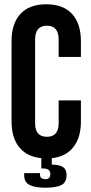

<svg xmlns="http://www.w3.org/2000/svg" viewBox="-20 -730 423 897"><path d="M254 -464V-545Q254 -610 199 -610Q144 -610 144 -545V-154Q144 -91 199 -91Q254 -91 254 -154V-261H358V-162Q358 -88 323 -43Q288 2 222 9V39Q256 39 273.5 50Q291 61 291 88Q291 123 266 135Q241 147 192 147Q143 147 118 134Q93 121 93 89V79H167V87Q167 97 173.5 102Q180 107 190 107Q203 107 209 101.5Q215 96 215 83Q215 69 206 63Q197 57 178 57H173V9Q105 2 69.5 -42.5Q34 -87 34 -162V-538Q34 -620 75.5 -665Q117 -710 196 -710Q275 -710 316.5 -665Q358 -620 358 -538V-464Z"/></svg>

Font: Booming Bebas 2
Style: Regular
Weight: 400
Designer: Ryoichi Tsunekawa
Foundry: Ryoichi Tsunekawa
Version: Version 2.000